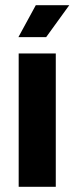

<svg xmlns="http://www.w3.org/2000/svg" viewBox="-20 -720 287 740"><path d="M52 0H195V-514H52ZM51 -577H158L247 -700H118Z"/></svg>

Font: Vanilla Cream Black
Style: Regular
Weight: 900
Designer: Jeremy Tribby, Jinavaṁso
Foundry: Tribby Type
Version: Version 1.422;Glyphs 3.1.2 (3151)